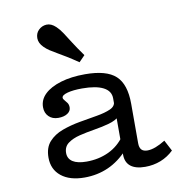

<svg xmlns="http://www.w3.org/2000/svg" viewBox="-77 -741 810 827"><g transform="rotate(-10 328.0 -327.5)"><path d="M407.3 -206.5V-303.2Q407.3 -335.5 375.4 -352Q343.5 -368.5 283.1 -368.5Q243.5 -368.5 218.5 -361.7Q193.5 -354.8 193.5 -343.5Q193.5 -337.9 199.2 -331.9Q204.8 -325.8 210.5 -317.7Q216.1 -309.7 216.1 -297.6Q216.1 -281.5 200.8 -271.4Q185.5 -261.3 160.5 -261.3Q134.7 -261.3 119 -277Q103.2 -292.7 103.2 -317.7Q103.2 -350.8 128.6 -375Q154 -399.2 199.6 -412.9Q245.2 -426.6 305.6 -426.6Q399.2 -426.6 439.5 -389.5Q479.8 -352.4 479.8 -266.9V-206.5ZM227.4 11.3Q162.9 11.3 125.8 -18.5Q88.7 -48.4 88.7 -100Q88.7 -143.5 111.7 -169Q134.7 -194.4 171 -207.7Q207.3 -221 248 -228.2Q288.7 -235.5 325 -241.5Q361.3 -247.6 384.7 -258.1Q408.1 -268.5 408.1 -289.5L416.9 -223.4Q400 -207.3 369.8 -198.8Q339.5 -190.3 304.4 -184.7Q269.4 -179 238.3 -171.4Q207.3 -163.7 187.1 -148.8Q166.9 -133.9 166.9 -106.5Q166.9 -81.5 187.5 -68.1Q208.1 -54.8 247.6 -54.8Q300.8 -54.8 344.8 -75.4Q388.7 -96 417.7 -137.9L418.5 -74.2Q379.8 -31.5 331.9 -10.1Q283.9 11.3 227.4 11.3ZM479.8 -94.4Q479.8 -75 488.3 -65.7Q496.8 -56.5 514.5 -56.5Q530.6 -56.5 550.8 -64.1Q571 -71.8 592.7 -85.5L617.7 -37.9Q592.7 -13.7 560.9 -1.2Q529 11.3 492.7 11.3Q450.8 11.3 429 -6Q407.3 -23.4 407.3 -57.3V-206.5H479.8ZM291.9 -481.5Q263.7 -500.8 241.9 -514.1Q220.2 -527.4 203.2 -537.1Q186.3 -546.8 173.4 -555.2Q160.5 -563.7 150 -574.2Q130.6 -593.5 130.6 -614.9Q130.6 -636.3 144.4 -650Q158.9 -664.5 179.4 -665.7Q200 -666.9 220.2 -647.6Q233.9 -634.7 246 -616.1Q258.1 -597.6 274.6 -571.4Q291.1 -545.2 317.7 -508.1Z"/></g></svg>

Font: Playfair 5pt SemiExpanded Light
Style: Regular
Weight: 300
Width: 6
Designer: Claus Eggers Sørensen
Foundry: Claus Eggers Sørensen
Version: Version 2.203